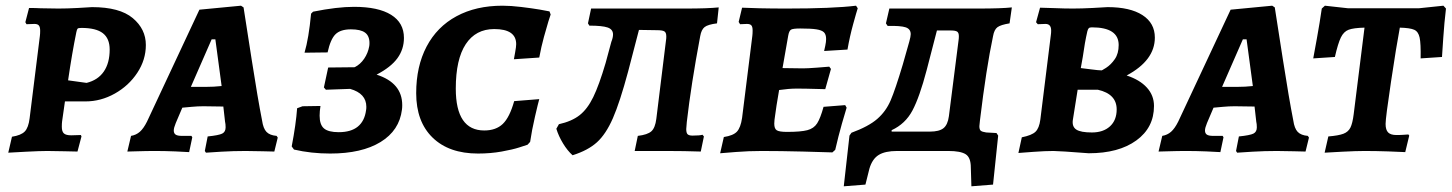

<svg xmlns="http://www.w3.org/2000/svg" viewBox="-20 -530 5096 674"><path d="M122 -501 185 -500Q216 -500 252.5 -502Q289 -504 303 -505Q400 -505 446 -466.5Q492 -428 492 -372Q492 -320 462 -274.5Q432 -229 383 -201.5Q334 -174 280 -174H208L198 -104Q197 -97 197 -85Q197 -68 204.5 -61.5Q212 -55 230 -55L264 -56Q264 -55 265 -53.5Q266 -52 266 -51L252 2Q240 2 207.5 1Q175 0 146 0Q121 0 73 2.5Q25 5 9 6L22 -50Q54 -55 67 -68.5Q80 -82 84 -115L120 -404Q121 -411 121 -422Q121 -435 116.5 -440.5Q112 -446 101 -446L73 -445L69 -452L82 -502Q106 -502 122 -501ZM365 -356Q365 -395 341 -413.5Q317 -432 266 -432Q255 -432 252.5 -429.5Q250 -427 248 -417Q233 -344 219 -248L284 -239Q324 -249 344.5 -279Q365 -309 365 -356Z M951 -53 955 -47 943 2Q932 2 902.5 1Q873 0 842 0Q799 0 757 2.5Q715 5 703 6L699 0L709 -51Q748 -55 760 -61Q772 -67 772 -83Q772 -95 770 -103L764 -156L694 -157Q674 -157 653 -155Q632 -153 620 -152L597 -98Q590 -81 590 -72Q590 -62 596.5 -57.5Q603 -53 619 -53H652L655 -48L644 4Q633 3 595.5 1.5Q558 0 526 0Q492 0 464 1Q436 2 427 2L440 -53Q458 -56 471 -67.5Q484 -79 496 -103L680 -496L826 -510L835 -504Q842 -459 863.5 -321Q885 -183 900 -107Q904 -79 915.5 -67Q927 -55 951 -53ZM702 -225Q731 -225 758 -228L736 -392H723L650 -225Z M1012 -5 1004 -16Q1019 -94 1023 -150L1042 -157L1105 -158Q1102 -139 1102 -124Q1102 -92 1117.5 -79Q1133 -66 1169 -66Q1212 -66 1236 -85.5Q1260 -105 1265 -143Q1266 -147 1266 -155Q1266 -202 1209 -218L1124 -215L1117 -223L1132 -293L1225 -294Q1245 -304 1258.5 -324Q1272 -344 1276 -367Q1277 -371 1277 -379Q1277 -404 1261.5 -415.5Q1246 -427 1212 -427Q1175 -427 1157.5 -409.5Q1140 -392 1130 -346L1049 -345Q1064 -396 1072 -482L1079 -489Q1163 -506 1223 -506Q1308 -506 1353 -478Q1398 -450 1398 -397Q1398 -357 1375 -325.5Q1352 -294 1302 -268Q1392 -239 1392 -161Q1392 -151 1391 -145Q1382 -72 1316 -31.5Q1250 9 1139 9Q1072 9 1012 -5Z M1441 -203Q1441 -297 1477.5 -366.5Q1514 -436 1582.5 -473Q1651 -510 1744 -510Q1773 -510 1810 -505.5Q1847 -501 1874 -496.5Q1901 -492 1909 -490L1913 -479Q1911 -474 1905 -454.5Q1899 -435 1889.5 -400.5Q1880 -366 1873 -328L1784 -322Q1785 -328 1788.5 -347Q1792 -366 1792 -375Q1792 -428 1715 -428Q1650 -428 1615 -375Q1580 -322 1580 -219Q1580 -72 1680 -72Q1721 -72 1745 -95Q1769 -118 1785 -175L1873 -182Q1869 -168 1858 -120.5Q1847 -73 1841 -32L1832 -22Q1826 -20 1803 -12.5Q1780 -5 1741 2Q1702 9 1658 9Q1556 9 1498.5 -47Q1441 -103 1441 -203Z M2391 -102 2389 -77Q2389 -63 2394 -58.5Q2399 -54 2411 -54Q2437 -54 2446 -57L2451 -51L2440 2Q2382 0 2322 0H2208L2219 -53Q2253 -57 2266.5 -69Q2280 -81 2284 -113L2318 -389Q2319 -394 2319 -402Q2319 -416 2312 -420Q2305 -424 2287 -424L2223 -425L2185 -279Q2156 -171 2131.5 -115Q2107 -59 2075.5 -30.5Q2044 -2 1990 15Q1972 -1 1956.5 -26.5Q1941 -52 1933 -78L1942 -94Q1987 -104 2014.5 -125.5Q2042 -147 2062.5 -189Q2083 -231 2106 -309L2126 -383Q2132 -398 2132 -409Q2132 -427 2113 -433.5Q2094 -440 2049 -440L2044 -448L2055 -500H2388Q2463 -500 2503 -504L2497 -448Q2465 -444 2453.5 -435Q2442 -426 2438 -403Q2406 -233 2391 -102Z M2743 -67Q2791 -67 2814 -73Q2837 -79 2848.5 -97Q2860 -115 2871 -155L2947 -161L2952 -152Q2948 -140 2935.5 -96Q2923 -52 2912 -4L2902 5Q2878 4 2798.5 2Q2719 0 2654 0Q2608 0 2564 3.5Q2520 7 2508 8L2521 -49Q2554 -54 2567 -68Q2580 -82 2585 -116L2621 -404Q2622 -412 2622 -423Q2622 -436 2617.5 -441Q2613 -446 2602 -446L2578 -445L2573 -453L2585 -503Q2601 -502 2645.5 -501Q2690 -500 2741 -500Q2903 -500 2985 -510L2991 -501Q2987 -489 2975 -445.5Q2963 -402 2955 -356L2873 -351Q2874 -355 2877 -369Q2880 -383 2880 -393Q2880 -409 2872.5 -416.5Q2865 -424 2846 -427Q2827 -430 2789 -430Q2764 -430 2757 -426Q2750 -422 2747 -405L2727 -291L2799 -290Q2815 -290 2847.5 -292.5Q2880 -295 2891 -296L2897 -288L2877 -217Q2867 -217 2837.5 -218Q2808 -219 2776 -219Q2750 -219 2715 -214L2706 -160Q2705 -150 2701.5 -128.5Q2698 -107 2698 -96Q2698 -78 2707 -72.5Q2716 -67 2743 -67Z M3420 -107 3418 -87Q3418 -75 3423 -71Q3428 -67 3442 -65L3478 -63L3484 -54L3466 118L3390 124L3388 58Q3388 23 3370 11.5Q3352 0 3309 0H3129Q3087 0 3064.5 14Q3042 28 3032 62L3018 118L2942 124L2962 -54L2969 -64Q3029 -86 3059.5 -112.5Q3090 -139 3106.5 -177.5Q3123 -216 3149 -303L3172 -384Q3177 -402 3177 -410Q3177 -428 3159.5 -434Q3142 -440 3096 -439L3090 -448L3102 -500H3415Q3495 -500 3532 -504L3524 -448Q3493 -443 3481.5 -434.5Q3470 -426 3466 -403Q3442 -290 3420 -107ZM3346 -403Q3346 -415 3340 -419Q3334 -423 3318 -423H3269L3233 -284Q3208 -189 3183 -142Q3158 -95 3110 -73V-68H3244Q3277 -68 3292 -80Q3307 -92 3311 -122L3345 -389Q3346 -395 3346 -403Z M3555 7 3567 -48Q3602 -55 3615 -67.5Q3628 -80 3632 -110L3669 -408Q3670 -414 3670 -423Q3670 -446 3650 -446L3623 -445L3617 -452L3631 -503Q3645 -503 3681 -501.5Q3717 -500 3746 -500Q3777 -500 3815 -502Q3853 -504 3868 -505Q3947 -505 3990.5 -477Q4034 -449 4034 -398Q4034 -318 3935 -265Q3981 -250 4006 -222.5Q4031 -195 4031 -158Q4031 -82 3969 -37Q3907 8 3802 8Q3698 0 3678 0Q3649 0 3608.5 3Q3568 6 3555 7ZM3846 -283Q3846 -281 3863 -292Q3880 -303 3893.5 -322.5Q3907 -342 3907 -372Q3907 -434 3813 -434Q3805 -434 3802 -431Q3799 -428 3797 -420Q3788 -381 3781 -330L3774 -291Q3783 -290 3810 -286.5Q3837 -283 3846 -283ZM3746 -108Q3743 -85 3758.5 -75Q3774 -65 3813 -65Q3853 -65 3876.5 -86.5Q3900 -108 3900 -146Q3900 -200 3834 -215H3763Z M4571 -53 4575 -47 4563 2Q4552 2 4522.5 1Q4493 0 4462 0Q4419 0 4377 2.5Q4335 5 4323 6L4319 0L4329 -51Q4368 -55 4380 -61Q4392 -67 4392 -83Q4392 -95 4390 -103L4384 -156L4314 -157Q4294 -157 4273 -155Q4252 -153 4240 -152L4217 -98Q4210 -81 4210 -72Q4210 -62 4216.5 -57.5Q4223 -53 4239 -53H4272L4275 -48L4264 4Q4253 3 4215.5 1.5Q4178 0 4146 0Q4112 0 4084 1Q4056 2 4047 2L4060 -53Q4078 -56 4091 -67.5Q4104 -79 4116 -103L4300 -496L4446 -510L4455 -504Q4462 -459 4483.5 -321Q4505 -183 4520 -107Q4524 -79 4535.5 -67Q4547 -55 4571 -53ZM4322 -225Q4351 -225 4378 -228L4356 -392H4343L4270 -225Z M4666 -330 4590 -325Q4593 -341 4603 -396Q4613 -451 4620 -500L4631 -510L4712 -501H4961L5047 -510L5056 -500Q5050 -450 5046.5 -397.5Q5043 -345 5042 -330L4967 -325Q4968 -377 4963.5 -398Q4959 -419 4944.5 -425.5Q4930 -432 4894 -433Q4882 -370 4863 -243Q4844 -116 4844 -95Q4844 -74 4853 -65Q4862 -56 4882 -56Q4898 -56 4909.5 -57Q4921 -58 4924 -58L4927 -54L4913 4Q4897 3 4853.5 1.5Q4810 0 4770 0Q4741 0 4693 2.5Q4645 5 4630 6L4643 -51Q4679 -54 4696 -60.5Q4713 -67 4720.5 -82Q4728 -97 4732 -129L4770 -433Q4731 -432 4714 -425.5Q4697 -419 4687 -398.5Q4677 -378 4666 -330Z"/></svg>

Font: Alegreya SC
Style: Bold Italic
Weight: 700
Italic angle: -7°
Designer: Juan Pablo del Peral
Foundry: Huerta Tipografica
Version: Version 2.007; ttfautohint (v1.6)